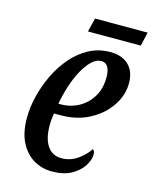

<svg xmlns="http://www.w3.org/2000/svg" viewBox="-105 -737 653 818"><g transform="rotate(15 222.0 -328.5)"><path d="M202 10Q158 10 121.5 -11.5Q85 -33 63 -76Q41 -119 41 -184Q41 -229 53 -278.5Q65 -328 87.5 -375.5Q110 -423 143 -461.5Q176 -500 218.5 -523Q261 -546 313 -546Q365 -546 394 -517.5Q423 -489 423 -438Q423 -384 390.5 -336.5Q358 -289 303 -260Q248 -231 178 -231H148Q143 -207 143 -177Q143 -119 165 -87Q187 -55 227 -55Q266 -55 298 -77.5Q330 -100 347 -127Q356 -122 356 -105Q356 -82 339 -55Q322 -28 288 -9Q254 10 202 10ZM164 -276Q209 -276 245.5 -296.5Q282 -317 303 -353Q324 -389 324 -437Q324 -499 285 -499Q263 -499 242.5 -479Q222 -459 204.5 -426.5Q187 -394 174.5 -354.5Q162 -315 155 -276ZM197 -606 212 -667H444L430 -606Z"/></g></svg>

Font: Noto Serif ExtraCondensed Medium
Style: Italic
Weight: 500
Width: 2
Italic angle: -12°
Designer: Monotype Design Team
Foundry: Monotype Imaging Inc.
Version: Version 2.013; ttfautohint (v1.8.4.7-5d5b)